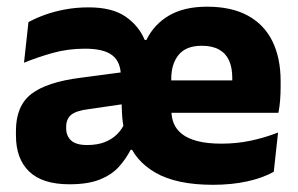

<svg xmlns="http://www.w3.org/2000/svg" viewBox="-20 -526 870 560"><path d="M601 13Q494.5 13 433.2 -22.5Q372 -58 352 -119L342 -146Q337 -172 335.8 -196.2Q334.5 -220.5 334.5 -244L332.5 -304Q332.5 -345 307.8 -364.5Q283 -384 228 -384Q178 -384 133.5 -371.5Q89 -359 50 -343L63 -461.5Q84 -473 111 -482.8Q138 -492.5 170 -498.5Q202 -504.5 239 -504.5Q306.5 -504.5 345.5 -478Q384.5 -451.5 402 -409.5H407Q429.5 -455.5 473.5 -481Q517.5 -506.5 584 -506.5Q655 -506.5 702.8 -480.5Q750.5 -454.5 774.5 -405.8Q798.5 -357 798.5 -289V-272.5Q798.5 -253.5 797 -233.8Q795.5 -214 792 -197H654.5Q656 -226 656.8 -251.5Q657.5 -277 657.5 -298Q657.5 -329 648 -349.8Q638.5 -370.5 618.8 -381.5Q599 -392.5 568.5 -392.5Q522.5 -392.5 501 -366Q479.5 -339.5 479.5 -296.5V-252.5L480 -236.5V-202.5Q480 -182.5 487.2 -165.2Q494.5 -148 511 -135Q527.5 -122 555.8 -114.5Q584 -107 626.5 -107Q670.5 -107 711.8 -115.8Q753 -124.5 791 -139.5L778.5 -25Q746.5 -7 701.2 3Q656 13 601 13ZM182.5 11.5Q103.5 11.5 65 -25.8Q26.5 -63 26.5 -131V-144.5Q26.5 -217 71.2 -251.8Q116 -286.5 213.5 -299L345.5 -316.5L354.5 -224.5L237.5 -207.5Q202 -203 187.5 -191Q173 -179 173 -155.5V-152Q173 -129.5 187.5 -116.2Q202 -103 234 -103Q264 -103 285.5 -111.5Q307 -120 321.5 -134.5Q336 -149 343 -166L386.5 -89H361Q346.5 -61 325.5 -38.2Q304.5 -15.5 270.2 -2Q236 11.5 182.5 11.5ZM761.5 -197H414.5V-291.5H761.5Z"/></svg>

Font: Anek Kannada Medium
Style: Bold
Weight: 700
Version: Version 1.003